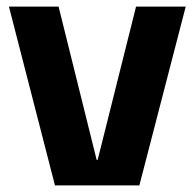

<svg xmlns="http://www.w3.org/2000/svg" viewBox="-20 -560 587 580"><path d="M7 -540H157L272 -77H275L391 -540H541L401 0H146Z"/></svg>

Font: Pathway Extreme SemiCondensed
Style: Bold
Weight: 700
Width: 4
Version: Version 1.001;gftools[0.9.26]